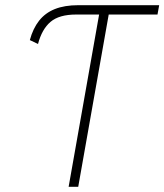

<svg xmlns="http://www.w3.org/2000/svg" viewBox="-20 -720 634 740"><path d="M244.5 0 362 -664H273.5Q208 -664 174.8 -635.8Q141.5 -607.5 126.5 -550.5L95 -565.5Q107 -610 130.5 -640Q154 -670 191.2 -685Q228.5 -700 282 -700H593.5L587 -664H399L281.5 0Z"/></svg>

Font: Overpass Thin
Style: Italic
Weight: 250
Italic angle: -10°
Designer: Delve Withrington, Dave Bailey, Thomas Jockin
Foundry: Delve Fonts LLC
Version: Version 4.000